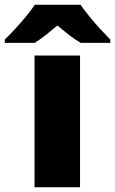

<svg xmlns="http://www.w3.org/2000/svg" viewBox="-78 -786 483 806"><path d="M258 0H67V-553H258ZM260 -766Q276 -743 298.5 -715.5Q321 -688 344.5 -662.5Q368 -637 385 -620V-606H261Q235 -621 212 -639Q189 -657 163 -679Q137 -657 115.5 -640Q94 -623 68 -606H-58V-620Q-39 -638 -15.5 -663.5Q8 -689 30.5 -716Q53 -743 68 -766Z"/></svg>

Font: Noto Sans Myanmar Black
Style: Regular
Weight: 900
Designer: Monotype Design Team
Foundry: Monotype Imaging Inc.
Version: Version 2.107; ttfautohint (v1.8.4.7-5d5b)